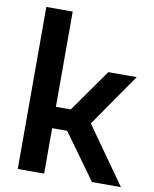

<svg xmlns="http://www.w3.org/2000/svg" viewBox="-89 -875 758 943"><g transform="rotate(10 290.0 -404.0)"><path d="M65 0V-808H196.5V-333H270.5L420.5 -545.5H562L379.5 -282.5L579.5 0H435L271.5 -226.5H196.5V0Z"/></g></svg>

Font: Encode Sans SmBold
Style: Regular
Weight: 600
Designer: Multiple Designers
Foundry: Impallari Type
Version: Version 3.002; ttfautohint (v1.8.3) -l 8 -r 50 -G 200 -x 14 